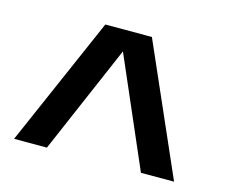

<svg xmlns="http://www.w3.org/2000/svg" viewBox="-71 -783 742 626"><g transform="rotate(15 300.0 -469.5)"><path d="M450.2 -251 291 -618.2 132.8 -251H22L212.9 -688H370.1L562 -251Z"/></g></svg>

Font: Liberation Mono
Style: Bold
Weight: 700
Monospace: yes
Designer: Steve Matteson
Foundry: Ascender Corporation
Version: Version 2.1.5